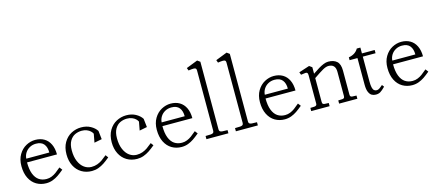

<svg xmlns="http://www.w3.org/2000/svg" viewBox="-54 -1305 4232 1861"><g transform="rotate(-15 2062.0 -374.5)"><path d="M42.5 -211.5Q42.5 -278.5 71 -326.5Q99.5 -374.5 144.2 -398.8Q189 -423 236.5 -423Q287.5 -423 325.5 -400.8Q363.5 -378.5 384.2 -335.5Q405 -292.5 405 -232.5H104.5Q104.5 -162 122.2 -116.5Q140 -71 172 -49.5Q204 -28 247.5 -28Q275 -28 299 -37.8Q323 -47.5 343.5 -62.5Q364 -77.5 395 -104L416.5 -76Q381.5 -47 355.8 -29.5Q330 -12 299.5 -0.5Q269 11 234 11Q180 11 136.5 -14.5Q93 -40 67.8 -90.2Q42.5 -140.5 42.5 -211.5ZM234 -385.5Q198.5 -385.5 170 -369.5Q141.5 -353.5 125 -326.8Q108.5 -300 107 -269.5H338Q338.5 -322.5 313.5 -354Q288.5 -385.5 234 -385.5Z M494 -208Q494 -277.5 522.8 -326.8Q551.5 -376 598 -400.5Q644.5 -425 697.5 -425Q751 -425 791.5 -402.8Q832 -380.5 852.5 -348L862 -263L785.5 -248L801.5 -334Q795.5 -347.5 781.2 -361Q767 -374.5 745 -383.2Q723 -392 695.5 -392Q659 -392 627.2 -377.2Q595.5 -362.5 574.5 -326.8Q553.5 -291 553.5 -232Q553.5 -168 573.2 -122Q593 -76 626.2 -52.2Q659.5 -28.5 698.5 -28.5Q730.5 -28.5 757.2 -38.2Q784 -48 805.8 -63Q827.5 -78 857.5 -103L877.5 -76Q843 -47.5 816 -29.5Q789 -11.5 758 -0.2Q727 11 692.5 11Q635 11 589.8 -16Q544.5 -43 519.2 -92.8Q494 -142.5 494 -208Z M947.5 -208Q947.5 -277.5 976.2 -326.8Q1005 -376 1051.5 -400.5Q1098 -425 1151 -425Q1204.5 -425 1245 -402.8Q1285.5 -380.5 1306 -348L1315.5 -263L1239 -248L1255 -334Q1249 -347.5 1234.8 -361Q1220.5 -374.5 1198.5 -383.2Q1176.5 -392 1149 -392Q1112.5 -392 1080.8 -377.2Q1049 -362.5 1028 -326.8Q1007 -291 1007 -232Q1007 -168 1026.8 -122Q1046.5 -76 1079.8 -52.2Q1113 -28.5 1152 -28.5Q1184 -28.5 1210.8 -38.2Q1237.5 -48 1259.2 -63Q1281 -78 1311 -103L1331 -76Q1296.5 -47.5 1269.5 -29.5Q1242.5 -11.5 1211.5 -0.2Q1180.5 11 1146 11Q1088.5 11 1043.2 -16Q998 -43 972.8 -92.8Q947.5 -142.5 947.5 -208Z M1401 -211.5Q1401 -278.5 1429.5 -326.5Q1458 -374.5 1502.8 -398.8Q1547.5 -423 1595 -423Q1646 -423 1684 -400.8Q1722 -378.5 1742.8 -335.5Q1763.5 -292.5 1763.5 -232.5H1463Q1463 -162 1480.8 -116.5Q1498.5 -71 1530.5 -49.5Q1562.5 -28 1606 -28Q1633.5 -28 1657.5 -37.8Q1681.5 -47.5 1702 -62.5Q1722.5 -77.5 1753.5 -104L1775 -76Q1740 -47 1714.2 -29.5Q1688.5 -12 1658 -0.5Q1627.5 11 1592.5 11Q1538.5 11 1495 -14.5Q1451.5 -40 1426.2 -90.2Q1401 -140.5 1401 -211.5ZM1592.5 -385.5Q1557 -385.5 1528.5 -369.5Q1500 -353.5 1483.5 -326.8Q1467 -300 1465.5 -269.5H1696.5Q1697 -322.5 1672 -354Q1647 -385.5 1592.5 -385.5Z M1927 -61V-667Q1927 -681.5 1920.5 -687.2Q1914 -693 1897.5 -693Q1881 -693 1847.5 -688L1837.5 -715L1952.5 -760L1980 -740V-61Q1980 -47 1987.5 -41Q1995 -35 2010.8 -33.5Q2026.5 -32 2063 -32V0H1842.5V-32Q1879.5 -32 1895.5 -33.5Q1911.5 -35 1919.2 -41Q1927 -47 1927 -61Z M2222.5 -61V-667Q2222.5 -681.5 2216 -687.2Q2209.5 -693 2193 -693Q2176.5 -693 2143 -688L2133 -715L2248 -760L2275.5 -740V-61Q2275.5 -47 2283 -41Q2290.5 -35 2306.2 -33.5Q2322 -32 2358.5 -32V0H2138V-32Q2175 -32 2191 -33.5Q2207 -35 2214.8 -41Q2222.5 -47 2222.5 -61Z M2436 -211.5Q2436 -278.5 2464.5 -326.5Q2493 -374.5 2537.8 -398.8Q2582.5 -423 2630 -423Q2681 -423 2719 -400.8Q2757 -378.5 2777.8 -335.5Q2798.5 -292.5 2798.5 -232.5H2498Q2498 -162 2515.8 -116.5Q2533.5 -71 2565.5 -49.5Q2597.5 -28 2641 -28Q2668.5 -28 2692.5 -37.8Q2716.5 -47.5 2737 -62.5Q2757.5 -77.5 2788.5 -104L2810 -76Q2775 -47 2749.2 -29.5Q2723.5 -12 2693 -0.5Q2662.5 11 2627.5 11Q2573.5 11 2530 -14.5Q2486.5 -40 2461.2 -90.2Q2436 -140.5 2436 -211.5ZM2627.5 -385.5Q2592 -385.5 2563.5 -369.5Q2535 -353.5 2518.5 -326.8Q2502 -300 2500.5 -269.5H2731.5Q2732 -322.5 2707 -354Q2682 -385.5 2627.5 -385.5Z M3238 -61V-302Q3238 -379.5 3167.5 -379.5Q3143.5 -379.5 3110.2 -360.8Q3077 -342 3011.5 -297V-341Q3052 -368.5 3077.5 -384Q3103 -399.5 3128.5 -410Q3154 -420.5 3176.5 -420.5Q3230.5 -420.5 3261.8 -393Q3293 -365.5 3293 -299.5V-61Q3293 -47 3297.5 -41.2Q3302 -35.5 3314.5 -33.8Q3327 -32 3357 -32V0H3174V-32Q3204 -32 3216.5 -33.8Q3229 -35.5 3233.5 -41.2Q3238 -47 3238 -61ZM2959.5 -58V-340Q2959.5 -359 2954.2 -365.8Q2949 -372.5 2936 -372Q2923 -371.5 2890 -366L2880 -393L2987 -428L3014.5 -408V-61Q3014.5 -47 3019 -41.2Q3023.5 -35.5 3036 -33.8Q3048.5 -32 3078.5 -32V0H2894V-32Q2921 -32 2934.2 -33.5Q2947.5 -35 2953.5 -40.5Q2959.5 -46 2959.5 -58Z M3460 -114V-380.5H3381V-409Q3449 -420.5 3477.5 -471.5H3513.5V-413H3641.5V-380.5H3513.5V-131Q3513.5 -94 3518.5 -72Q3523.5 -50 3534 -40.5Q3544.5 -31 3561 -31Q3574 -31 3587 -39.5Q3600 -48 3621.5 -67L3637.5 -46Q3606 -14 3587 -3Q3568 8 3542 8Q3519.5 8 3501.5 -2Q3483.5 -12 3471.8 -39Q3460 -66 3460 -114Z M3715.5 -211.5Q3715.5 -278.5 3744 -326.5Q3772.5 -374.5 3817.2 -398.8Q3862 -423 3909.5 -423Q3960.5 -423 3998.5 -400.8Q4036.5 -378.5 4057.2 -335.5Q4078 -292.5 4078 -232.5H3777.5Q3777.5 -162 3795.2 -116.5Q3813 -71 3845 -49.5Q3877 -28 3920.5 -28Q3948 -28 3972 -37.8Q3996 -47.5 4016.5 -62.5Q4037 -77.5 4068 -104L4089.5 -76Q4054.5 -47 4028.8 -29.5Q4003 -12 3972.5 -0.5Q3942 11 3907 11Q3853 11 3809.5 -14.5Q3766 -40 3740.8 -90.2Q3715.5 -140.5 3715.5 -211.5ZM3907 -385.5Q3871.5 -385.5 3843 -369.5Q3814.5 -353.5 3798 -326.8Q3781.5 -300 3780 -269.5H4011Q4011.5 -322.5 3986.5 -354Q3961.5 -385.5 3907 -385.5Z"/></g></svg>

Font: Didactic
Style: Regular
Weight: 400
Designer: Tyler Finck
Foundry: Etcetera Type Co
Version: Version 3.007;FEAKit 1.0